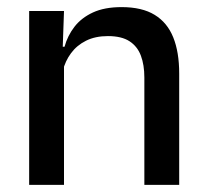

<svg xmlns="http://www.w3.org/2000/svg" viewBox="-20 -520 580 540"><path d="M386 0V-302Q386 -337.5 376.2 -363.5Q366.5 -389.5 344.2 -404Q322 -418.5 283.5 -418.5Q248 -418.5 222 -405.5Q196 -392.5 179.8 -370.5Q163.5 -348.5 156.5 -320.5L140.5 -388.5H161.5Q170 -419.5 189.5 -444.8Q209 -470 241.5 -485Q274 -500 322 -500Q379.5 -500 415 -478.2Q450.5 -456.5 467.2 -415Q484 -373.5 484 -313V0ZM62 0V-489H160L156 -374.5L160 -368.5V0Z"/></svg>

Font: Anek Telugu Medium
Style: Regular
Weight: 500
Designer: Omkar Bhoir (Telugu), Yesha Goshar (Latin)
Foundry: Ek Type
Version: Version 1.003